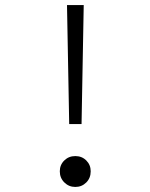

<svg xmlns="http://www.w3.org/2000/svg" viewBox="-20 -740 602 768"><path d="M248 -719.7H314.9L306.2 -243.7H256.8ZM219.2 -54.7Q219.2 -80.6 237.1 -98.1Q254.9 -115.7 281.2 -115.7Q307.6 -115.7 325.2 -98.1Q342.8 -80.6 342.8 -54.7Q342.8 -27.8 325 -10Q307.1 7.8 281.2 7.8Q255.4 7.8 237.3 -10.3Q219.2 -28.3 219.2 -54.7Z"/></svg>

Font: Reddit Mono Light
Style: Regular
Weight: 300
Monospace: yes
Designer: Stephen Hutchings
Foundry: Reddit
Version: Version 1.011